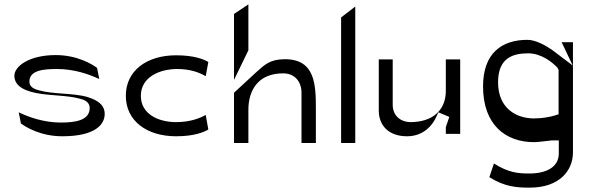

<svg xmlns="http://www.w3.org/2000/svg" viewBox="-20 -665 2709 882"><path d="M248 -226C283 -223 317 -220 345 -212C363 -208 392 -199 392 -169C392 -113 329 -102 260 -102C181 -102 112 -127 66 -149L76 -98C97 -82 166 -39 266 -39C419 -39 461 -94 461 -142C461 -175 440 -196 405 -211C398 -214 391 -216 383 -219C350 -229 309 -232 268 -235C229 -238 191 -241 159 -250C140 -255 115 -264 115 -290C115 -343 182 -348 242 -348C321 -348 389 -324 436 -302L426 -353C405 -369 336 -412 236 -412C113 -412 46 -360 46 -317C46 -266 100 -243 174 -233C197 -230 223 -228 248 -226Z M937 -70 925 -137C897 -121 851 -104 789 -104C707 -104 627 -141 627 -225C627 -310 712 -348 794 -348C854 -348 896 -332 925 -315L937 -380C920 -391 875 -411 789 -411C655 -411 558 -341 558 -225C558 -109 655 -39 789 -39C875 -39 918 -59 937 -70Z M1055 -8H1121V-162C1121 -204 1132 -255 1168 -289C1192 -312 1229 -328 1281 -328C1334 -328 1365 -290 1365 -239V-8H1431V-162C1431 -272 1430 -393 1289 -393C1221 -393 1196 -368 1159 -335L1055 -239ZM1121 -434V-645L1055 -601V-298Z M1547 -8H1612V-635L1547 -585Z M1979 -118 1994 -149 2044 -128 2028 -81V-50H2094V-392H2028V-249C2028 -181 1995 -144 1960 -125C1924 -106 1884 -104 1868 -104C1818 -104 1784 -135 1784 -184V-392H1720V-157C1720 -89 1765 -39 1850 -39C1930 -39 1968 -96 1979 -118Z M2611 -364 2517 -435C2490 -454 2442 -482 2403 -482C2285 -482 2199 -421 2199 -268C2199 -91 2303 -12 2433 -12C2455 -12 2481 -17 2515 -20H2516H2547V40C2547 104 2487 132 2413 132C2361 132 2317 129 2249 86L2228 149C2299 193 2352 197 2413 197C2551 197 2612 118 2612 35V-471H2560ZM2537 -358 2540 -355 2546 -344V-140L2527 -134C2507 -128 2471 -121 2433 -121C2353 -121 2268 -166 2268 -287C2268 -399 2336 -420 2406 -420C2469 -420 2518 -377 2537 -358Z"/></svg>

Font: Charger Static
Style: 2
Weight: 1000
Designer: Jasper
Foundry: KineticPlasma Fonts/Cannot Into Space Fonts
Version: Version 1.1